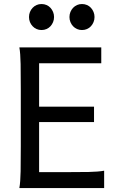

<svg xmlns="http://www.w3.org/2000/svg" viewBox="-20 -953 606 973"><path d="M456.5 -412.6V-334.5H178.2V-80.6H307.1Q379.9 -80.6 429.2 -81.5Q478.5 -82.5 507.8 -87.9V0H78.1Q83.5 -29.3 84.5 -84.7Q85.4 -140.1 85.4 -212.4V-500.5Q85.4 -572.8 84.5 -628.2Q83.5 -683.6 78.1 -712.9H493.2V-632.3H178.2V-412.6ZM127 -866.7Q127 -880.4 131.8 -892.3Q136.7 -904.3 145.3 -913.3Q153.8 -922.4 165.3 -927.5Q176.8 -932.6 190.4 -932.6Q204.1 -932.6 215.8 -927.5Q227.5 -922.4 235.8 -913.3Q244.1 -904.3 249 -892.3Q253.9 -880.4 253.9 -866.7Q253.9 -853 249 -841.1Q244.1 -829.1 235.8 -820.1Q227.5 -811 215.8 -805.9Q204.1 -800.8 190.4 -800.8Q176.8 -800.8 165.3 -805.9Q153.8 -811 145.3 -820.1Q136.7 -829.1 131.8 -841.1Q127 -853 127 -866.7ZM332 -866.7Q332 -880.4 336.9 -892.3Q341.8 -904.3 350.3 -913.3Q358.9 -922.4 370.4 -927.5Q381.8 -932.6 395.5 -932.6Q409.2 -932.6 420.9 -927.5Q432.6 -922.4 440.9 -913.3Q449.2 -904.3 454.1 -892.3Q459 -880.4 459 -866.7Q459 -853 454.1 -841.1Q449.2 -829.1 440.9 -820.1Q432.6 -811 420.9 -805.9Q409.2 -800.8 395.5 -800.8Q381.8 -800.8 370.4 -805.9Q358.9 -811 350.3 -820.1Q341.8 -829.1 336.9 -841.1Q332 -853 332 -866.7Z"/></svg>

Font: Andika
Style: Regular
Weight: 400
Designer: Victor Gaultney, Annie Olsen, Julie Remington, Don Collingsworth, Eric Hays
Foundry: SIL International
Version: Version 1.001